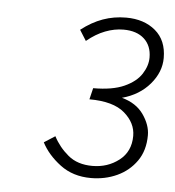

<svg xmlns="http://www.w3.org/2000/svg" viewBox="-39 -845 446 488"><g transform="rotate(5 184.0 -601.0)"><path d="M210 -394Q164 -394 131.5 -418.5Q99 -443 83 -474L111 -492Q125 -465 149 -445Q173 -425 211 -425Q250 -425 279 -447.5Q308 -470 308 -510Q308 -543 279 -568Q250 -593 189 -593L196 -622Q245 -622 275 -635.5Q305 -649 318.5 -670Q332 -691 332 -712Q332 -742 313 -759.5Q294 -777 260 -777Q237 -777 213.5 -768Q190 -759 167 -740L150 -767Q177 -788 205 -798Q233 -808 264 -808Q310 -808 339 -783.5Q368 -759 368 -714Q368 -678 341.5 -647Q315 -616 271 -604Q308 -594 326.5 -567.5Q345 -541 345 -515Q345 -476 326 -449Q307 -422 276.5 -408Q246 -394 210 -394Z"/></g></svg>

Font: Source Sans 3 Light
Style: Italic
Weight: 300
Italic angle: -11°
Designer: Paul D. Hunt
Foundry: Adobe
Version: Version 3.046;hotconv 1.0.118;makeotfexe 2.5.65603